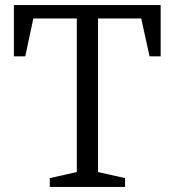

<svg xmlns="http://www.w3.org/2000/svg" viewBox="-20 -740 692 760"><path d="M616 -720H35V-517H80L112 -667H284V-59L177 -35V0H475V-35L368 -59V-667H539L572 -517H616Z"/></svg>

Font: GradeGX
Style: Regular
Weight: 100
Width: 1
Designer: Adam Twardoch
Foundry: Adam Twardoch
Version: Version 2.002; DEVELOPMENT